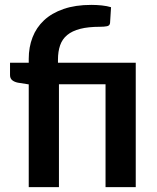

<svg xmlns="http://www.w3.org/2000/svg" viewBox="-20 -765 640 785"><path d="M97.5 0V-420L53 -427Q38.5 -430 29.8 -437.2Q21 -444.5 21 -458V-508.5H97.5V-525Q97.5 -572 113 -612.2Q128.5 -652.5 160 -682Q191.5 -711.5 239.8 -728.2Q288 -745 353.5 -745Q374.5 -745 396.2 -742.8Q418 -740.5 434 -735.5L430 -671.5Q429 -660 417.5 -657.8Q406 -655.5 389 -655.5Q340.5 -655.5 307.8 -647Q275 -638.5 254.8 -621.8Q234.5 -605 225.8 -579.8Q217 -554.5 217 -521V-508.5H535V0H411.5V-420.5H221V0Z"/></svg>

Font: LatoLatin
Style: Bold
Weight: 700
Designer: Lukasz Dziedzic with Adam Twardoch and Botio Nikoltchev
Foundry: tyPoland Lukasz Dziedzic
Version: Version 2.015; 2015-08-06; http://www.latofonts.com/